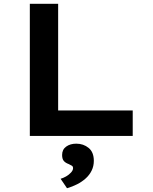

<svg xmlns="http://www.w3.org/2000/svg" viewBox="-20 -720 813 1017"><path d="M138 0V-700H288V-135H683V0ZM335 277 301 227Q315 223 330 214.5Q345 206 356 194Q367 182 367 171Q367 162 361 158Q355 154 344 149Q327 143 318 132.5Q309 122 309 101Q309 72 330.5 56.5Q352 41 384 41Q422 41 449.5 63.5Q477 86 477 132Q477 160 465.5 183.5Q454 207 434 225Q414 243 388.5 256Q363 269 335 277Z"/></svg>

Font: Lexend Giga SemiBold
Style: Regular
Weight: 600
Designer: Bonnie Shaver-Troup, Thomas Jockin
Foundry: Lexend
Version: Version 1.007